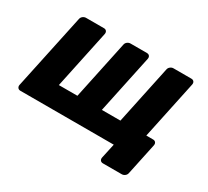

<svg xmlns="http://www.w3.org/2000/svg" viewBox="-128 -721 1124 1040"><g transform="rotate(30 433.5 -201.5)"><path d="M613 117Q602 117 596.5 110Q591 103 593 92L613 0H29Q18 0 12.5 -7.5Q7 -15 9 -25L109 -495Q111 -506 120 -513Q129 -520 140 -520H252Q262 -520 267.5 -513Q273 -506 271 -495L194 -131H310L387 -495Q389 -506 398 -513Q407 -520 418 -520H520Q531 -520 536.5 -513Q542 -506 540 -495L463 -131H579L656 -495Q658 -506 667 -513Q676 -520 686 -520H798Q809 -520 814.5 -513Q820 -506 818 -495L741 -131H784Q794 -131 799.5 -124Q805 -117 803 -106L761 92Q759 103 750 110Q741 117 730 117Z"/></g></svg>

Font: Rubik Light
Style: Bold Italic
Weight: 700
Italic angle: -12°
Version: Version 2.104